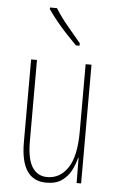

<svg xmlns="http://www.w3.org/2000/svg" viewBox="-55 -801 517 849"><g transform="rotate(5 204.0 -376.5)"><path d="M337 -527V0H317L316 -112H314Q307 -83 292.5 -55Q278 -27 252 -8.5Q226 10 183 10Q69 10 69 -159V-527H95V-167Q95 -87 118.5 -51Q142 -15 185 -15Q242 -15 276.5 -67Q311 -119 311 -228V-527ZM163 -763Q189 -722 218.5 -687Q248 -652 277 -617V-606H261Q242 -625 218 -650.5Q194 -676 171.5 -703.5Q149 -731 132 -756V-763Z"/></g></svg>

Font: Noto Sans Gujarati ExtraCondensed Thin
Style: Regular
Weight: 100
Width: 2
Designer: Jelle Bosma - Monotype Design Team, Universal Thirst
Foundry: Monotype Imaging Inc.
Version: Version 2.106; ttfautohint (v1.8.4.7-5d5b)